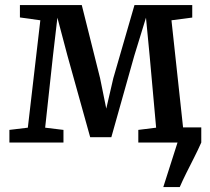

<svg xmlns="http://www.w3.org/2000/svg" viewBox="-20 -576 850 776"><path d="M640 180 697.5 0 680.5 -61H793.5V0Q780.5 29.5 764.5 61Q748.5 92.5 733.2 123Q718 153.5 706.5 180ZM18 0V-51L92.5 -60L143 -494L60.5 -505.5V-555.5H310.5L384.5 -260L409.5 -137L438 -260L523.5 -555.5H757V-505L673 -494L720 -60L792 -51V0H539V-51L611 -60L585 -348.5L570 -504.5L522.5 -350L430 -21.5H344.5L252.5 -351.5L212 -504.5L194 -350L162.5 -60L236.5 -51V0Z"/></svg>

Font: Merriweather Medium
Style: Regular
Weight: 500
Version: Version 2.100